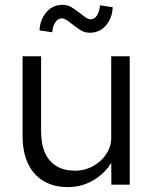

<svg xmlns="http://www.w3.org/2000/svg" viewBox="-20 -755 622 785"><path d="M258.4 10Q200.7 10 158.8 -14.5Q117 -39 94.7 -85.6Q72.3 -132.3 72.3 -199.7V-525H148V-218.2Q148 -165.8 164.2 -129.8Q180.4 -93.7 211.4 -75.4Q242.5 -57.1 286.9 -57.1Q318.2 -57.1 345.1 -68.4Q372 -79.8 392 -98.6Q412 -117.5 423.4 -141.2Q434.7 -164.8 434.7 -188.8V-525H510.4V0H435.4L434.7 -113.7L449.7 -122.3Q437.7 -85.7 409.4 -55.7Q381 -25.7 342.2 -7.8Q303.4 10 258.4 10ZM347.9 -621.1Q326.9 -621.1 311.6 -630.4Q296.2 -639.8 280.5 -651.8Q259.8 -668.8 250 -674.4Q240.2 -680.1 232.2 -680.1Q218.5 -680.1 207.3 -665.6Q196.1 -651.1 193.5 -623.1L141.7 -630.7Q143 -673.3 169 -704.3Q194.9 -735.2 235.5 -735.2Q255.8 -735.2 271.2 -726Q286.5 -716.8 302.5 -704.5Q318.2 -692.2 329.5 -684.2Q340.9 -676.2 350.9 -676.2Q365.2 -676.2 375.6 -690.4Q385.9 -704.5 388.9 -733.2L440.7 -725.5Q440.1 -696.9 427.9 -673Q415.8 -649 395.3 -635Q374.9 -621.1 347.9 -621.1Z"/></svg>

Font: Lexend Medium
Style: Regular
Weight: 500
Designer: Bonnie Shaver-Troup, Thomas Jockin
Foundry: Lexend
Version: Version 1.005